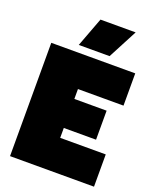

<svg xmlns="http://www.w3.org/2000/svg" viewBox="-166 -1018 901 1113"><g transform="rotate(20 284.0 -461.5)"><path d="M257 -923H474L379 -742H189ZM35 -699H553V-500H272V-439H471V-260H272V-199H553V0H35Z"/></g></svg>

Font: Prompt Black
Style: Regular
Weight: 900
Designer: Katatrad Team
Foundry: CadsonDemak
Version: Version 1.000